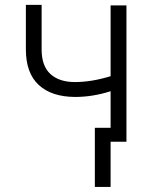

<svg xmlns="http://www.w3.org/2000/svg" viewBox="-20 -567 608 768"><path d="M485.8 -545.4V0H422.4V180.7H359.4V-55.7H422.4V-202.1Q350.6 -179.2 280.3 -179.2Q186 -179.7 134.8 -227.3Q83.5 -274.9 83.5 -369.1V-547.4H146.5V-369.1Q146.5 -303.2 181.6 -271Q216.8 -238.8 279.3 -238.8Q346.2 -238.8 422.4 -262.2V-545.4Z"/></svg>

Font: Interop Light
Style: Regular
Weight: 300
Designer: Rasmus Andersson, Google, Jang Haemin
Foundry: jhaemin
Version: Version 1.007